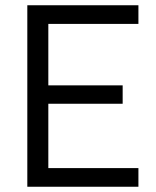

<svg xmlns="http://www.w3.org/2000/svg" viewBox="-20 -711 593 731"><path d="M84 0V-691H507V-620H164V-386H447V-316H164V-71H507V0Z"/></svg>

Font: Cairo-CLs
Style: CLs-Regular
Weight: 400
Version: Version 3.130;gftools[0.9.24]